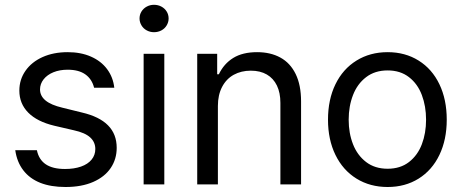

<svg xmlns="http://www.w3.org/2000/svg" viewBox="-20 -749 1878 780"><path d="M254.9 -465.8Q222.7 -465.8 197.3 -455.6Q171.9 -445.3 157.2 -426.8Q142.6 -408.2 142.6 -385.7Q142.6 -359.4 165 -340.8Q187.5 -322.3 233.4 -311.5L312.5 -292Q383.8 -275.4 418.9 -239.7Q454.1 -204.1 454.1 -148.4Q454.1 -102.5 429.7 -66.4Q405.3 -30.3 358.4 -9.8Q311.5 10.7 246.1 10.7Q186.5 10.7 143.6 -6.3Q100.6 -23.4 74.7 -57.1Q48.8 -90.8 42 -138.7H129.9Q137.7 -100.6 166 -81.5Q194.3 -62.5 244.1 -62.5Q281.2 -62.5 309.1 -72.3Q336.9 -82 352.1 -100.6Q367.2 -119.1 367.2 -143.6Q367.2 -171.9 346.2 -190.9Q325.2 -210 280.3 -219.7L200.2 -238.3Q130.9 -254.9 94.7 -291.5Q58.6 -328.1 58.6 -380.9Q58.6 -425.8 83.5 -461.4Q108.4 -497.1 152.8 -517.1Q197.3 -537.1 254.9 -537.1Q308.6 -537.1 349.6 -519Q390.6 -501 415 -468.3Q439.5 -435.5 444.3 -392.6H362.3Q353.5 -427.7 326.7 -446.8Q299.8 -465.8 254.9 -465.8Z M563.5 -530.3H647.5V0H563.5ZM546.9 -673.8Q546.9 -689.5 554.7 -702.1Q562.5 -714.8 576.2 -722.2Q589.8 -729.5 605.5 -729.5Q622.1 -729.5 635.7 -722.2Q649.4 -714.8 657.2 -702.1Q665 -689.5 665 -673.8Q665 -659.2 657.2 -646Q649.4 -632.8 635.7 -625.5Q622.1 -618.2 605.5 -618.2Q589.8 -618.2 576.2 -625.5Q562.5 -632.8 554.7 -646Q546.9 -659.2 546.9 -673.8Z M865.2 0H781.2V-530.3H862.3V-447.3H869.1Q889.6 -490.2 927.7 -513.7Q965.8 -537.1 1024.4 -537.1Q1079.1 -537.1 1119.1 -515.1Q1159.2 -493.2 1181.2 -448.2Q1203.1 -403.3 1203.1 -336.9V0H1119.1V-331.1Q1119.1 -372.1 1105 -401.4Q1090.8 -430.7 1064 -446.3Q1037.1 -461.9 999 -461.9Q960 -461.9 929.7 -445.3Q899.4 -428.7 882.3 -396Q865.2 -363.3 865.2 -318.4Z M1312.5 -262.7Q1312.5 -344.7 1342.8 -406.7Q1373 -468.8 1428.2 -502.9Q1483.4 -537.1 1554.7 -537.1Q1626 -537.1 1680.7 -502.9Q1735.4 -468.8 1765.1 -406.7Q1794.9 -344.7 1794.9 -262.7Q1794.9 -181.6 1765.1 -119.6Q1735.4 -57.6 1680.7 -23.4Q1626 10.7 1554.7 10.7Q1483.4 10.7 1428.2 -23.4Q1373 -57.6 1342.8 -119.6Q1312.5 -181.6 1312.5 -262.7ZM1710.9 -262.7Q1710.9 -317.4 1693.8 -362.8Q1676.8 -408.2 1641.6 -435.5Q1606.4 -462.9 1554.7 -462.9Q1502.9 -462.9 1467.3 -435.5Q1431.6 -408.2 1414.1 -362.8Q1396.5 -317.4 1396.5 -262.7Q1396.5 -208 1414.1 -163.1Q1431.6 -118.2 1467.3 -90.8Q1502.9 -63.5 1554.7 -63.5Q1606.4 -63.5 1641.6 -90.8Q1676.8 -118.2 1693.8 -163.1Q1710.9 -208 1710.9 -262.7Z"/></svg>

Font: Pretendard Std Variable
Style: Regular
Weight: 400
Designer: Base glyphs from Inter by Rasmus Andersson; Hangeul glyphs from Noto Sans CJK(Source Han Sans) by Jang Soo-young and Kan
Foundry: Kil Hyung-jin
Version: Version 1.309;Glyphs 3.2 (3225)